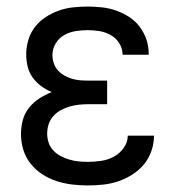

<svg xmlns="http://www.w3.org/2000/svg" viewBox="-20 -558 540 586"><path d="M248 8Q271 8 294.5 5.5Q318 3 340.5 -4.5Q363 -12 383.5 -25Q404 -38 419 -56Q434 -74 442 -97Q450 -120 450 -143Q450 -144 450 -144Q450 -144 450 -144H370Q370 -144 370 -144Q370 -144 370 -144Q370 -124 357.5 -106.5Q345 -89 327 -79.5Q309 -70 288.5 -67Q268 -64 248 -64Q233 -64 219 -65.5Q205 -67 191.5 -71Q178 -75 165.5 -81.5Q153 -88 143 -98.5Q133 -109 128.5 -122.5Q124 -136 124 -150Q124 -165 128.5 -179Q133 -193 143 -204Q153 -215 166 -222Q179 -229 193 -233Q207 -237 221.5 -238.5Q236 -240 250 -240H307V-312H250Q237 -312 224.5 -313Q212 -314 200 -317.5Q188 -321 176.5 -327.5Q165 -334 156.5 -343.5Q148 -353 144 -365.5Q140 -378 140 -390Q140 -409 150 -425.5Q160 -442 176 -451Q192 -460 210.5 -463Q229 -466 247 -466Q266 -466 284 -463Q302 -460 318 -451Q334 -442 344 -426Q354 -410 354 -392Q354 -392 354 -391.5Q354 -391 354 -391H434Q434 -391 434 -392Q434 -393 434 -393Q434 -416 427 -437Q420 -458 406.5 -476Q393 -494 374.5 -506Q356 -518 335 -525.5Q314 -533 291.5 -535.5Q269 -538 247 -538Q225 -538 202.5 -535.5Q180 -533 159 -525.5Q138 -518 119 -505.5Q100 -493 86.5 -475.5Q73 -458 66.5 -436Q60 -414 60 -392Q60 -373 64.5 -354.5Q69 -336 80 -321Q91 -306 106 -295Q121 -284 138 -277Q118 -269 100 -257.5Q82 -246 68.5 -229Q55 -212 49.5 -191Q44 -170 44 -149Q44 -125 51 -101.5Q58 -78 73 -59Q88 -40 108.5 -26.5Q129 -13 152 -5.5Q175 2 199 5Q223 8 248 8Z"/></svg>

Font: Iosevka SS09
Style: Regular
Weight: 400
Monospace: yes
Designer: Belleve Invis
Foundry: Belleve Invis
Version: Version 5.2.1; ttfautohint (v1.8.3)